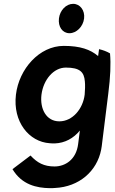

<svg xmlns="http://www.w3.org/2000/svg" viewBox="-20 -744 599 1000"><path d="M287 -648C282 -605 305 -571 342 -571C378 -571 413 -605 418 -648C423 -690 397 -724 361 -724C324 -724 292 -690 287 -648ZM289 -112C221 -112 187 -177 196 -251C206 -329 259 -392 323 -392C396 -392 418 -369 422 -320C424 -305 423 -268 421 -251C412 -177 358 -112 289 -112ZM312 -505C185 -505 79 -385 63 -251C46 -110 131 -5 239 2C247 3 257 3 265 3C319 1 363 -24 396 -64L387 6C377 88 319 123 264 123C209 123 174 104 139 66L45 137C94 219 172 235 239 236C248 236 258 236 267 235C391 229 485 149 507 35C509 23 511 12 512 0L544 -257C555 -343 558 -411 553 -466C536 -476 517 -483 496 -488L491 -452C451 -486 398 -505 312 -505Z"/></svg>

Font: Bluebird
Style: NrwObl
Weight: 400
Designer: Jasper
Foundry: Cannot Into Space Fonts
Version: Version 0.98